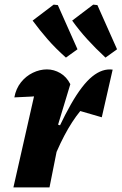

<svg xmlns="http://www.w3.org/2000/svg" viewBox="-20 -810 526 830"><path d="M38 0 144 -468 164 -397Q141 -394 115.5 -392.5Q90 -391 42 -389Q49 -427 70.5 -454Q92 -481 122 -495.5Q152 -510 183 -510Q213 -510 240.5 -494Q268 -478 284 -446L231 -271L247 -266L194 0ZM194 -76 180 -135Q238 -274 286.5 -359Q335 -444 379 -479.5Q423 -515 467 -509L420 -303L327 -330Q291 -286 258 -223.5Q225 -161 194 -76ZM265 -561Q220 -601 186 -640Q152 -679 121 -721L212 -790L230 -788L315 -597ZM436 -561Q392 -602 357 -640.5Q322 -679 292 -721L383 -790L401 -788L486 -597Z"/></svg>

Font: Piazzolla Thin Black
Style: Italic
Weight: 900
Italic angle: -11.3°
Version: Version 2.005